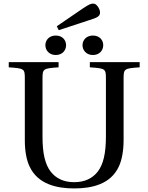

<svg xmlns="http://www.w3.org/2000/svg" viewBox="-20 -1040 831 1075"><path d="M234 -787C234 -759 255 -732 292 -732C330 -732 350 -759 350 -787C350 -815 330 -841 292 -841C255 -841 234 -815 234 -787ZM442 -787C442 -759 463 -732 500 -732C538 -732 558 -759 558 -787C558 -815 538 -841 500 -841C463 -841 442 -815 442 -787ZM29 -663C117 -657 119 -655 119 -599V-253C119 -194 129 -141 146 -107C192 -9 297 15 395 15C494 15 599 -8 645 -107C662 -142 672 -195 672 -255V-599C672 -655 675 -657 762 -663V-692H483V-663C571 -657 573 -655 573 -599V-275C573 -180 558 -120 528 -80C497 -40 453 -20 395 -20C338 -20 294 -40 263 -80C233 -120 218 -180 218 -275V-599C218 -655 221 -657 308 -663V-692H29ZM298 -893 309 -871 479 -927C524 -941 538 -948 540 -967C542 -987 523 -1016 508 -1019C492 -1022 478 -1016 443 -992Z"/></svg>

Font: Lingua Franca
Style: Regular
Weight: 400
Version: Version 1.19